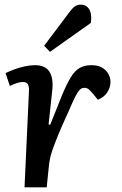

<svg xmlns="http://www.w3.org/2000/svg" viewBox="-20 -802 523 822"><path d="M104 -412Q105 -431 99.5 -441Q94 -451 78 -451Q68 -451 54.5 -447Q41 -443 22 -434L4 -489Q20 -497 41.5 -505Q63 -513 86.5 -518Q110 -523 130 -523Q173 -523 191 -496Q209 -469 204 -418L188 -269L195 -268L247 -398Q266 -443 283 -471Q300 -499 321 -511Q342 -523 371 -523Q399 -523 417 -512.5Q435 -502 444 -485.5Q453 -469 453 -451Q453 -428 439.5 -407Q426 -386 399 -375L377 -402Q365 -416 358 -421Q351 -426 341 -426Q334 -426 327.5 -422.5Q321 -419 314 -408.5Q307 -398 297.5 -378.5Q288 -359 274 -326Q244 -261 228 -221.5Q212 -182 204 -158.5Q196 -135 193 -117.5Q190 -100 188 -79L180 0H85ZM278 -751Q290 -767 300.5 -774.5Q311 -782 326 -782Q350 -782 362 -762Q374 -742 369 -704L194 -580L169 -606Z"/></svg>

Font: Literata Medium
Style: Italic
Weight: 500
Italic angle: -2°
Designer: Latin by Veronika Burian and Jose Scaglione. Greek by Irene Vlachou. Cyrillic by Vera Evstafieva
Foundry: TypeTogether
Version: Version 3.103;gftools[0.9.29]